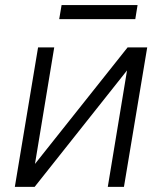

<svg xmlns="http://www.w3.org/2000/svg" viewBox="-20 -731 634 751"><path d="M38 0 128.9 -545.5H192.1L116.8 -89.8L479 -545.5H555.8L464.8 0H401.6L476.9 -455.6L115.4 0ZM220.9 -711.3H518.1L509.2 -656.2H211.6Z"/></svg>

Font: Inter P Light
Style: Italic
Weight: 300
Italic angle: 9.39999°
Designer: Rasmus Andersson
Foundry: rsms
Version: Version 3.018;git-588b23468